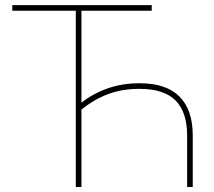

<svg xmlns="http://www.w3.org/2000/svg" viewBox="-20 -748 856 768"><path d="M538.1 -415Q645 -415 698 -361.8Q751 -308.6 751 -206.1V0H728.5V-206.1Q728.5 -299.3 682.4 -345.9Q636.2 -392.6 537.6 -392.6Q467.3 -392.6 411.1 -371.1Q355 -349.6 305.7 -309.6V0H283.2V-705.1H29.3V-727.5H586.9V-705.1H305.7V-337.4Q353.5 -374.5 411.6 -394.8Q469.7 -415 538.1 -415Z"/></svg>

Font: Inter Display Thin
Style: Regular
Weight: 100
Designer: Rasmus Andersson
Foundry: rsms
Version: Version 4.000;git-a52131595